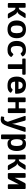

<svg xmlns="http://www.w3.org/2000/svg" viewBox="2360 -2922 768 5527"><g transform="rotate(90 2743.5 -158.0)"><path d="M95.7 0Q66.4 0 66.4 -29.3V-483.4Q66.4 -512.7 95.7 -512.7H173.8Q203.1 -512.7 203.1 -483.4V-316.4H214.4Q238.3 -316.4 256.3 -335.9Q274.4 -355.5 288.1 -378.9L355.5 -492.7Q367.2 -512.7 393.6 -512.7H473.6Q511.7 -512.7 488.8 -476.6L408.7 -349.6Q390.6 -320.8 365.5 -298.6Q340.3 -276.4 315.9 -270.5V-269.5Q352.1 -261.7 370.6 -244.4Q389.2 -227.1 415.5 -181.6L500 -36.1Q521 0 484.9 0H401.4Q375 0 361.3 -25.4L285.6 -165Q276.4 -182.1 256.8 -200.4Q237.3 -218.8 214.8 -218.8H203.1V-29.3Q203.1 0 173.8 0Z M568.8 -256.3Q568.8 -380.9 633.1 -451.7Q697.3 -522.5 824.2 -522.5Q951.2 -522.5 1015.4 -451.7Q1079.6 -380.9 1079.6 -256.3Q1079.6 -131.8 1015.4 -61Q951.2 9.8 824.2 9.8Q697.3 9.8 633.1 -61Q568.8 -131.8 568.8 -256.3ZM713.4 -256.3Q713.4 -163.6 741.9 -124.8Q770.5 -85.9 824.2 -85.9Q877.9 -85.9 906.5 -124.8Q935.1 -163.6 935.1 -256.3Q935.1 -349.1 906.5 -387.9Q877.9 -426.8 824.2 -426.8Q770.5 -426.8 741.9 -387.9Q713.4 -349.1 713.4 -256.3Z M1157.7 -256.3Q1157.7 -380.9 1220.2 -451.7Q1282.7 -522.5 1412.1 -522.5Q1487.8 -522.5 1529.8 -502.4Q1571.8 -482.4 1597.2 -443.8Q1612.3 -420.9 1592.3 -407.7L1540.5 -373.5Q1518.6 -358.9 1502 -384.8Q1493.7 -397.5 1470.2 -412.1Q1446.8 -426.8 1412.1 -426.8Q1356.9 -426.8 1329.6 -387.9Q1302.2 -349.1 1302.2 -256.3Q1302.2 -163.6 1329.6 -124.8Q1356.9 -85.9 1412.1 -85.9Q1451.7 -85.9 1476.1 -102.5Q1500.5 -119.1 1522 -145.5Q1540.5 -168 1561 -151.9L1606.4 -116.2Q1627 -100.1 1608.9 -73.2Q1589.8 -44.9 1544.2 -17.6Q1498.5 9.8 1412.1 9.8Q1282.7 9.8 1220.2 -61Q1157.7 -131.8 1157.7 -256.3Z M1692.9 -415Q1663.6 -415 1663.6 -439.5V-488.3Q1663.6 -512.7 1692.9 -512.7H2101.1Q2130.4 -512.7 2130.4 -488.3V-439.5Q2130.4 -415 2101.1 -415H1965.3V-29.3Q1965.3 0 1936 0H1857.9Q1828.6 0 1828.6 -29.3V-415Z M2184.1 -256.3Q2184.1 -379.9 2245.8 -451.2Q2307.6 -522.5 2420.4 -522.5Q2551.3 -522.5 2614.7 -455.1Q2678.2 -387.7 2678.2 -238.3Q2678.2 -209 2650.9 -209H2328.6Q2336.4 -127.9 2368.7 -106.9Q2400.9 -85.9 2443.4 -85.9Q2483.9 -85.9 2505.4 -96.7Q2526.9 -107.4 2541.5 -126Q2558.1 -147.5 2582.5 -132.8L2631.3 -103Q2660.2 -85.4 2639.6 -61Q2609.9 -25.4 2569.8 -7.8Q2529.8 9.8 2443.4 9.8Q2303.2 9.8 2243.7 -61.5Q2184.1 -132.8 2184.1 -256.3ZM2329.1 -306.6H2541.5Q2541.5 -359.4 2515.1 -392.8Q2488.8 -426.3 2431.2 -426.3Q2385.3 -426.3 2358.4 -394.3Q2331.5 -362.3 2329.1 -306.6Z M2814 0Q2784.7 0 2784.7 -29.3V-483.4Q2784.7 -512.7 2814 -512.7H2892.1Q2921.4 -512.7 2921.4 -483.4V-316.4H3097.2V-483.4Q3097.2 -512.7 3126.5 -512.7H3204.6Q3233.9 -512.7 3233.9 -483.4V-29.3Q3233.9 0 3204.6 0H3126.5Q3097.2 0 3097.2 -29.3V-218.8H2921.4V-29.3Q2921.4 0 2892.1 0Z M3321.8 -474.6Q3308.6 -512.7 3337.9 -512.7H3425.3Q3447.8 -512.7 3454.6 -487.8L3528.3 -214.8Q3533.7 -195.8 3537.8 -165.8Q3542 -135.7 3542 -127.4H3544.9Q3550.8 -153.3 3553.5 -168.7Q3556.2 -184.1 3568.4 -228.5L3638.2 -487.8Q3645 -512.7 3667.5 -512.7H3754.9Q3783.7 -512.7 3771 -474.6L3606.4 20.5Q3577.6 107.4 3535.6 156.2Q3493.7 205.1 3418.9 205.1Q3377.9 205.1 3345.7 198.2Q3327.1 194.3 3331.5 172.9L3342.3 119.1Q3346.7 98.1 3367.2 104.5Q3382.3 109.4 3395.5 109.4Q3435.1 109.4 3455.8 71.8Q3476.6 34.2 3483.4 7.3L3484.9 0Z M3879.4 195.3Q3850.1 195.3 3850.1 166V-483.4Q3850.1 -512.7 3879.4 -512.7H3956.5Q3981 -512.7 3982.9 -483.4L3984.9 -455.1H3986.8Q4012.2 -497.1 4043.5 -509.8Q4074.7 -522.5 4118.7 -522.5Q4233.4 -522.5 4280 -443.1Q4326.7 -363.8 4326.7 -256.3Q4326.7 -148.9 4280 -69.6Q4233.4 9.8 4118.7 9.8Q4074.7 9.8 4043.5 -2.9Q4012.2 -15.6 3986.8 -57.6H3984.9Q3986.8 -38.1 3986.8 -18.6V166Q3986.8 195.3 3957.5 195.3ZM3986.8 -234.4Q3986.8 -168.5 4012.9 -127.2Q4039.1 -85.9 4075.7 -85.9Q4141.6 -85.9 4161.9 -132.1Q4182.1 -178.2 4182.1 -256.3Q4182.1 -334.5 4161.9 -380.6Q4141.6 -426.8 4075.7 -426.8Q4039.1 -426.8 4012.9 -385.5Q3986.8 -344.2 3986.8 -278.3Z M4461.4 0Q4432.1 0 4432.1 -29.3V-483.4Q4432.1 -512.7 4461.4 -512.7H4539.6Q4568.8 -512.7 4568.8 -483.4V-316.4H4580.1Q4604 -316.4 4622.1 -335.9Q4640.1 -355.5 4653.8 -378.9L4721.2 -492.7Q4732.9 -512.7 4759.3 -512.7H4839.4Q4877.4 -512.7 4854.5 -476.6L4774.4 -349.6Q4756.3 -320.8 4731.2 -298.6Q4706.1 -276.4 4681.6 -270.5V-269.5Q4717.8 -261.7 4736.3 -244.4Q4754.9 -227.1 4781.2 -181.6L4865.7 -36.1Q4886.7 0 4850.6 0H4767.1Q4740.7 0 4727.1 -25.4L4651.4 -165Q4642.1 -182.1 4622.6 -200.4Q4603 -218.8 4580.6 -218.8H4568.8V-29.3Q4568.8 0 4539.6 0Z M4986.8 0Q4961.9 0 4961.9 -29.3V-483.4Q4961.9 -512.7 4991.2 -512.7H5069.3Q5098.6 -512.7 5098.6 -483.4V-237.8Q5098.6 -218.3 5096.7 -198.7H5098.6L5242.2 -481Q5258.3 -512.7 5293.5 -512.7H5391.6Q5420.9 -512.7 5420.9 -483.4V-29.3Q5420.9 0 5391.6 0H5313.5Q5284.2 0 5284.2 -29.3V-274.9Q5284.2 -294.9 5286.1 -314H5284.2L5140.6 -31.7Q5124.5 0 5089.4 0Z"/></g></svg>

Font: Istok Web
Style: Bold
Weight: 700
Designer: Andrey V. Panov
Foundry: Andrey V. Panov
Version: Version 1.0.2g